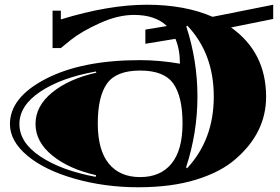

<svg xmlns="http://www.w3.org/2000/svg" viewBox="-20 -769 1184 811"><path d="M1104 -360Q1104 -209 976 -98Q914 -43 809.5 -10.5Q705 22 564 22Q423 22 296 -14Q169 -50 95.5 -111.5Q22 -173 22 -245Q22 -358 174.5 -436.5Q327 -515 572 -515Q653 -515 740 -500Q740 -560 721 -605L594 -584V-644L685 -659Q636 -706 546 -706Q478 -706 401 -671Q324 -636 280 -601L237 -566H202V-724H237V-687Q439 -749 600 -749Q761 -749 878 -698L1134 -749V-689L956 -653Q1104 -548 1104 -360ZM712 -416Q673 -471 572 -471Q471 -471 432 -416Q393 -361 393 -248Q393 -135 439.5 -78Q486 -21 572 -21Q658 -21 704.5 -78Q751 -135 751 -248Q751 -361 712 -416ZM767 -657Q814 -513 814 -361Q814 -209 766 -62L770 -58Q883 -179 883 -361Q883 -543 771 -661ZM387 -462 385 -467Q239 -441 150.5 -382Q62 -323 62 -245Q62 -167 150.5 -108Q239 -49 384 -22L386 -29Q271 -55 200.5 -112.5Q130 -170 130 -245.5Q130 -321 200.5 -378.5Q271 -436 387 -462Z"/></svg>

Font: Diplomata SC
Style: Regular
Weight: 400
Width: 7
Designer: Eduardo Rodriguez Tunni
Foundry: Eduardo Rodriguez Tunni
Version: Version 1.001